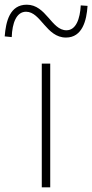

<svg xmlns="http://www.w3.org/2000/svg" viewBox="-73 -798 393 818"><path d="M105 0H141V-527H105ZM208 -638C278 -638 296 -711 300 -773L271 -775C268 -718 251 -669 210 -669C146 -669 124 -778 41 -778C-31 -778 -48 -707 -53 -643L-23 -640C-21 -700 -3 -748 38 -748C101 -748 124 -638 208 -638Z"/></svg>

Font: Noto Sans CJK HK Thin
Style: Regular
Weight: 100
Designer: Ryoko NISHIZUKA 西塚涼子 (kana, bopomofo & ideographs); Paul D. Hunt (Latin, Greek & Cyrillic); Sandoll Communications 산돌커뮤니
Foundry: Adobe
Version: Version 2.004;hotconv 1.0.118;makeotfexe 2.5.65603